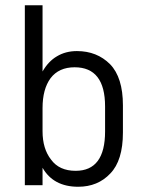

<svg xmlns="http://www.w3.org/2000/svg" viewBox="-20 -710 550 736"><path d="M143.1 0H75.2V-689.9H143.1V-436Q165.5 -475.1 198.2 -494.1Q231.4 -514.2 274.9 -514.2Q351.6 -514.2 401.9 -463.9Q451.2 -413.1 451.2 -306.2V-202.1Q451.2 -94.7 402.8 -44.9Q355 5.9 279.8 5.9Q184.6 5.9 143.1 -66.9ZM382.8 -301.8Q382.8 -452.1 266.1 -452.1Q205.6 -452.1 173.8 -410.2Q143.1 -368.2 143.1 -295.9V-207Q143.1 -139.6 175.8 -98.1Q207 -55.2 270 -55.2Q382.8 -55.2 382.8 -206.1Z"/></svg>

Font: D-DIN-PRO
Style: Regular
Weight: 400
Designer: Charles Nix
Foundry: Datto Inc.
Version: Version 1.000;hotconv 1.0.109;makeotfexe 2.5.65596